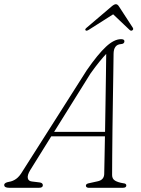

<svg xmlns="http://www.w3.org/2000/svg" viewBox="-46 -892 672 912"><path d="M97 -83Q83.5 -60.5 86 -46.2Q88.5 -32 105 -30L142 -25.5Q157.5 -23.5 157.5 -12Q157.5 0 139 0H-2.5Q-26 0 -26 -13.5Q-26 -24.5 -2.5 -28.5Q14.5 -31 30.5 -42.2Q46.5 -53.5 61 -78.5L366.5 -559Q419 -634.5 457.5 -670.2Q496 -706 529 -706Q545 -706 545 -696Q545 -683.5 528 -682.5Q494 -680 493.5 -636.5Q493 -602 492.2 -543.5Q491.5 -485 490.2 -415.2Q489 -345.5 488.2 -276Q487.5 -206.5 487 -149.2Q486.5 -92 486.5 -60.5Q486.5 -42.5 500.5 -34Q514.5 -25.5 540 -21.5Q554 -20.5 554 -11Q554 0 537.5 0H374.5Q370 0 366 -2.5Q362 -5 362 -10Q362 -18 373.5 -21L416.5 -30.5Q447.5 -36.5 449 -64.5Q449.5 -91.5 450.5 -139Q451.5 -186.5 452.5 -244.5H197.5ZM384 -543 211 -265.5H453Q454 -332 455.2 -402.2Q456.5 -472.5 457.2 -534Q458 -595.5 458.5 -636Q446.5 -623.5 427 -599.8Q407.5 -576 384 -543ZM582 -747.5Q576 -744 569.5 -750L491.5 -824L375 -750Q365 -744 361 -747.5Q355.5 -752 365 -760L482.5 -860Q496 -872 504.5 -872Q513 -872 520 -860L585 -760Q589.5 -752 582 -747.5Z"/></svg>

Font: Fraunces 9pt S050 Thin
Style: Italic
Weight: 100
Italic angle: -16°
Version: Version 1.000; ttfautohint (v1.8.3)